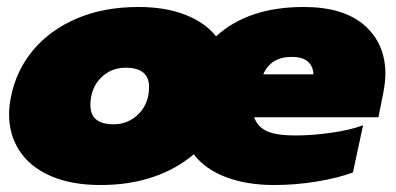

<svg xmlns="http://www.w3.org/2000/svg" viewBox="-20 -515 1135 550"><path d="M1084 -303Q1084 -279 1077 -244L1064 -179H708Q717 -153 743 -140Q769 -127 827 -127Q874 -127 927.5 -134.5Q981 -142 1020 -156L991 -21Q948 -5 887.5 5Q827 15 765 15Q687 15 627.5 -7.5Q568 -30 535 -73Q486 -31 418.5 -8Q351 15 268 15Q185 15 126 -10.5Q67 -36 36.5 -82Q6 -128 6 -187Q6 -213 12 -240Q27 -314 75 -371.5Q123 -429 200 -462Q277 -495 377 -495Q453 -495 510 -473Q567 -451 599 -411Q691 -495 850 -495Q964 -495 1024 -442.5Q1084 -390 1084 -303ZM878 -302Q877 -325 862 -338.5Q847 -352 815 -352Q756 -352 734 -302ZM340 -321Q297 -321 268 -291Q239 -261 239 -214Q239 -159 305 -159Q348 -159 377.5 -189Q407 -219 407 -266Q407 -321 340 -321Z"/></svg>

Font: Prompt Black
Style: Italic
Weight: 900
Italic angle: -12°
Designer: Katatrad Team
Foundry: CadsonDemak
Version: Version 1.001